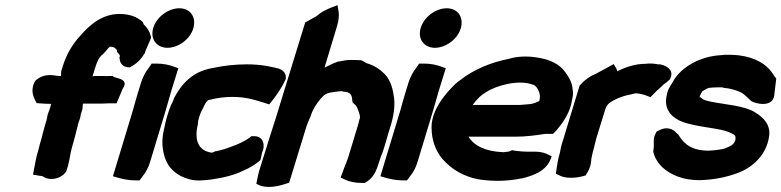

<svg xmlns="http://www.w3.org/2000/svg" viewBox="-20 -701 3024 743"><path d="M108 -25 145 -19C163 -4 206 -2 232 -32L236 -37L243 -59C250 -85 252 -108 258 -129C265 -152 271 -175 276 -196C279 -205 281 -217 283 -224L290 -244C292 -251 292 -256 292 -256L299 -279L301 -300H359C371 -300 383 -300 396 -301H431L455 -358C485 -402 414 -397 417 -407H410H409C398 -406 387 -407 375 -407H344L338 -405L347 -435C356 -465 364 -479 374 -488L376 -489L377 -490C389 -502 399 -516 406 -521L408 -520H412C420 -520 424 -516 432 -508L433 -500L437 -496C441 -491 444 -488 444 -483L442 -478L443 -474C444 -456 455 -444 472 -441L482 -440L492 -446C513 -458 528 -475 538 -492L541 -496L542 -502C550 -519 556 -535 562 -548L565 -556L563 -563C559 -579 551 -592 536 -607L533 -615L530 -618C511 -635 482 -647 443 -647C373 -647 326 -603 290 -562C263 -533 238 -493 224 -448L217 -426L216 -407H213H211H208C195 -407 160 -420 126 -396L119 -391L114 -384C96 -348 112 -322 117 -311L122 -302L134 -301C148 -300 163 -299 178 -299L173 -281C171 -275 169 -269 167 -265L166 -262L165 -260C163 -251 162 -243 160 -236L154 -216C151 -206 148 -194 146 -186L145 -184V-183C144 -178 143 -172 140 -163L133 -139V-138C132 -133 130 -126 128 -119C119 -91 116 -66 111 -43Z M417 -19 434 -14C451 -9 476 -3 503 -3H520L532 -19C545 -35 555 -54 561 -75L621 -273C629 -299 634 -320 641 -343L670 -437L653 -443C635 -450 612 -455 585 -455H567L556 -439C544 -424 533 -404 526 -382L514 -343C506 -318 501 -297 494 -273ZM573 -593C560 -549 587 -516 628 -516C669 -516 715 -548 728 -591C741 -635 716 -669 674 -669C632 -669 586 -636 573 -593Z M615 -202C604 -157 608 -123 618 -91C631 -51 663 -20 714 -7C742 1 774 -4 794 -6H795C844 -13 886 -23 920 -40C942 -49 964 -62 980 -75L988 -82L994 -110C1007 -136 1001 -174 964 -174H953L944 -167C922 -152 904 -144 874 -133C856 -126 837 -120 817 -116H813L810 -114C806 -112 804 -111 801 -110C749 -116 730 -157 746 -221V-223V-224C746 -232 749 -241 751 -249C755 -261 759 -271 764 -280L765 -281L766 -283C773 -299 778 -307 785 -313C786 -313 787 -314 791 -315H792H793C819 -322 850 -326 879 -326C938 -326 973 -312 1003 -303L1022 -297L1037 -316C1053 -337 1071 -363 1084 -391L1086 -397V-403C1086 -421 1072 -431 1058 -436H1057C1032 -442 994 -452 936 -452C889 -452 845 -447 799 -437C726 -424 683 -377 655 -324V-323L654 -322C651 -314 648 -305 644 -298L643 -297L642 -295C629 -263 621 -233 615 -202Z M972 10 984 16C1011 28 1054 21 1080 12L1099 6L1166 -212C1169 -222 1174 -231 1179 -245L1181 -248L1183 -254C1190 -278 1205 -300 1221 -319C1235 -335 1242 -341 1267 -344C1280 -346 1290 -348 1304 -348L1307 -347L1310 -346H1313C1335 -344 1342 -335 1343 -314L1344 -306L1348 -301C1350 -298 1355 -296 1357 -293L1362 -285C1364 -281 1369 -265 1370 -264L1369 -263H1370C1373 -253 1374 -249 1372 -241L1371 -240V-239C1368 -225 1364 -211 1359 -196L1329 -97C1323 -77 1313 -56 1305 -32L1298 -14L1313 -7C1330 2 1354 7 1382 7H1391L1401 1C1434 -21 1440 -56 1447 -74L1455 -98C1456 -100 1459 -108 1460 -110C1465 -124 1470 -141 1474 -155C1480 -175 1485 -194 1491 -212C1503 -250 1509 -289 1505 -322C1501 -353 1493 -390 1468 -415C1452 -431 1430 -448 1397 -457C1392 -460 1386 -465 1379 -467L1377 -468H1374C1360 -469 1348 -469 1337 -469C1320 -469 1308 -466 1292 -463H1290L1286 -462C1269 -456 1255 -449 1240 -441C1240 -441 1239 -441 1236 -440L1284 -599C1291 -622 1293 -642 1290 -658L1286 -681L1260 -671C1240 -663 1222 -654 1204 -638L1161 -614L1046 -240C1039 -216 1028 -186 1021 -162L983 -40C979 -27 977 -14 975 -5Z M1452 -19 1469 -14C1486 -9 1511 -3 1538 -3H1555L1567 -19C1580 -35 1590 -54 1596 -75L1656 -273C1664 -299 1669 -320 1676 -343L1705 -437L1688 -443C1670 -450 1647 -455 1620 -455H1602L1591 -439C1579 -424 1568 -404 1561 -382L1549 -343C1541 -318 1536 -297 1529 -273ZM1608 -593C1595 -549 1622 -516 1663 -516C1704 -516 1750 -548 1763 -591C1776 -635 1751 -669 1709 -669C1667 -669 1621 -636 1608 -593Z M1650 -208C1650 -160 1665 -118 1692 -86C1726 -47 1776 -14 1846 -5C1895 1 1945 0 1994 -10H1996H1997C2031 -18 2089 -34 2109 -81L2115 -96L2101 -103C2091 -108 2075 -114 2054 -114H2025C2006 -114 1986 -116 1970 -118L1962 -120L1951 -115C1950 -115 1941 -113 1928 -112C1857 -115 1815 -137 1793 -172H1972C2015 -172 2052 -177 2090 -183H2120L2132 -195C2153 -219 2180 -256 2190 -296L2195 -321C2198 -333 2198 -344 2196 -355C2194 -383 2181 -403 2168 -421C2145 -454 2106 -472 2055 -479C2023 -484 1983 -484 1948 -473C1882 -460 1814 -433 1761 -391C1752 -385 1740 -375 1730 -364C1700 -333 1672 -297 1657 -253V-252C1652 -236 1650 -222 1650 -208ZM1809 -295C1816 -305 1825 -315 1836 -326C1842 -332 1848 -336 1862 -345C1904 -372 1988 -393 2040 -374H2041C2053 -370 2061 -360 2066 -345C2070 -336 2070 -326 2068 -315C2068 -315 2068 -313 2067 -310C2056 -305 2046 -300 2030 -298L2006 -296H2005C2000 -295 1995 -295 1988 -295Z M2131 -29 2141 -24C2165 -10 2202 -11 2231 -18L2246 -22L2254 -35C2268 -59 2267 -77 2269 -90L2274 -112V-113L2279 -130V-131C2282 -143 2285 -156 2288 -167L2322 -277C2328 -296 2337 -303 2355 -313C2376 -324 2399 -332 2424 -336L2426 -337L2440 -340C2454 -339 2468 -336 2479 -332L2497 -325L2514 -342C2519 -347 2523 -352 2530 -357L2532 -359L2549 -375C2557 -380 2564 -386 2569 -391L2573 -395L2575 -400C2587 -428 2563 -447 2534 -452H2532H2527C2516 -454 2498 -457 2476 -454C2440 -454 2401 -442 2369 -425C2369 -427 2367 -432 2365 -436L2355 -453L2287 -416C2266 -408 2244 -393 2228 -375L2223 -370L2159 -159C2157 -151 2154 -146 2152 -135C2149 -125 2148 -115 2147 -111C2139 -85 2136 -63 2133 -42Z M2508 -113 2509 -110C2514 -90 2526 -70 2545 -52C2575 -26 2621 -2 2693 -4C2749 -6 2796 -17 2836 -32C2902 -57 2945 -109 2955 -166C2966 -216 2935 -246 2904 -265C2861 -293 2786 -296 2734 -307C2712 -311 2701 -315 2695 -321L2692 -324L2687 -325L2689 -331C2691 -335 2695 -344 2698 -348C2706 -353 2721 -361 2723 -361H2724H2725C2733 -362 2744 -363 2757 -363H2773C2773 -363 2776 -363 2779 -362L2780 -361H2782C2806 -359 2829 -352 2846 -344C2862 -336 2871 -324 2887 -310C2897 -302 2976 -278 2977 -340L2984 -397L2979 -403C2976 -406 2969 -420 2958 -432C2932 -462 2882 -487 2811 -489H2786H2784C2779 -488 2773 -488 2763 -487C2694 -482 2616 -445 2583 -383C2577 -372 2564 -357 2560 -332C2547 -276 2582 -244 2622 -229C2672 -211 2742 -207 2785 -195C2796 -191 2804 -189 2807 -187L2808 -186H2809C2826 -178 2827 -176 2826 -160C2820 -142 2813 -138 2784 -126C2769 -122 2745 -119 2722 -118C2657 -118 2627 -144 2607 -177L2606 -179L2604 -181C2602 -182 2601 -184 2597 -187C2584 -204 2557 -211 2531 -197L2521 -192L2516 -182C2511 -172 2510 -164 2510 -155V-133Z"/></svg>

Font: SolarCharger
Style: 1052
Weight: 1000
Designer: Mew Too
Foundry: Cannot Into Space Fonts/KineticPlasma Fonts
Version: Version 1.100